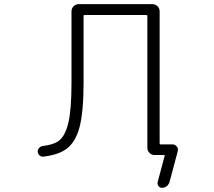

<svg xmlns="http://www.w3.org/2000/svg" viewBox="-20 -774 1040 932"><path d="M754.9 -78.1Q754.9 -73.2 758.8 -73.2H817.4Q830.1 -73.2 837.9 -62.5Q843.8 -55.7 843.8 -46.9Q843.8 -43.9 842.8 -40L802.7 110.4Q798.8 122.1 789.1 129.9Q779.3 137.7 766.6 137.7Q755.9 137.7 749.5 129.4Q743.2 121.1 745.1 110.4L779.3 -17.6Q780.3 -21.5 776.4 -21.5H750H729.5Q715.8 -21.5 705.6 -31.7Q695.3 -42 695.3 -56.6V-697.3Q695.3 -701.2 690.4 -701.2H389.6Q385.7 -701.2 385.7 -697.3V-374Q385.7 -231.4 366.2 -157.2Q346.7 -83 301.8 -50.8Q263.7 -22.5 190.4 -13.7Q179.7 -12.7 171.9 -19.5Q163.1 -27.3 163.1 -39.1Q163.1 -47.9 169.9 -55.7Q176.8 -63.5 187.5 -65.4Q239.3 -71.3 264.6 -89.8Q295.9 -112.3 311.5 -176.8Q327.1 -241.2 327.1 -374V-718.8Q327.1 -733.4 337.4 -743.7Q347.7 -753.9 362.3 -753.9H719.7Q734.4 -753.9 744.6 -743.7Q754.9 -733.4 754.9 -718.8Z"/></svg>

Font: Rounded-L Mgen+ 1m light
Style: Regular
Weight: 200
Designer: [Source Han Sans]
Ryoko NISHIZUKA  (kana & ideographs); Paul D. Hunt (Latin, Greek & Cyrillic); Wenlong ZHANG  (bopomofo
Version: Version 1.059.20150602